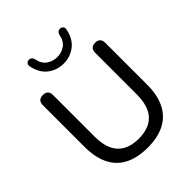

<svg xmlns="http://www.w3.org/2000/svg" viewBox="-256 -1085 1242 1242"><g transform="rotate(-45 365.5 -464.0)"><path d="M366 9Q296 9 242.5 -9.5Q189 -28 153 -64.5Q117 -101 98.5 -155.5Q80 -210 80 -282V-665Q80 -689 92 -700.5Q104 -712 126 -712Q149 -712 161 -700.5Q173 -689 173 -665V-285Q173 -178 222 -125.5Q271 -73 366 -73Q461 -73 510 -125.5Q559 -178 559 -285V-665Q559 -689 571 -700.5Q583 -712 605 -712Q627 -712 639 -700.5Q651 -689 651 -665V-282Q651 -187 618.5 -122Q586 -57 522.5 -24Q459 9 366 9ZM366 -760Q306 -760 259.5 -795Q213 -830 198 -901Q194 -917 202 -927Q210 -937 221 -937Q231 -938 237.5 -934.5Q244 -931 248 -925.5Q252 -920 254 -913Q264 -861 296.5 -840Q329 -819 366 -819Q404 -819 436 -840Q468 -861 478 -913Q480 -920 484 -925.5Q488 -931 495 -934.5Q502 -938 511 -937Q522 -937 530 -927Q538 -917 534 -901Q519 -830 472.5 -795Q426 -760 366 -760Z"/></g></svg>

Font: Nunito Medium
Style: Regular
Weight: 500
Designer: Vernon Adams
Foundry: Vernon Adams
Version: Version 3.602